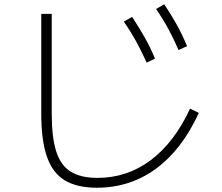

<svg xmlns="http://www.w3.org/2000/svg" viewBox="-20 -835 1040 898"><path d="M433 43Q340 43 283 8.5Q226 -26 199.5 -102Q173 -178 173 -302V-770H222V-302Q222 -192 243 -126.5Q264 -61 311 -32Q358 -3 436 -3Q574 -3 684.5 -85.5Q795 -168 869 -327L910 -307Q831 -135 709.5 -46Q588 43 433 43ZM666 -542Q643 -593 618 -639Q593 -685 559 -734L598 -756Q630 -707 656.5 -660.5Q683 -614 705 -561ZM815 -601Q793 -652 768 -698.5Q743 -745 710 -793L748 -815Q781 -766 807 -719Q833 -672 855 -619Z"/></svg>

Font: M PLUS 2 Light
Style: Regular
Weight: 300
Designer: Coji Morishita
Foundry: UNDERFOREST DESIGN
Version: Version 1.001